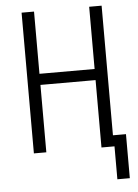

<svg xmlns="http://www.w3.org/2000/svg" viewBox="-60 -781 720 999"><g transform="rotate(-5 300.0 -281.5)"><path d="M512 172V0H444V-352H156V0H91V-735H156V-410H444V-735H509V-58H577V172Z"/></g></svg>

Font: Iosevka Custom Light Extended
Style: Regular
Weight: 300
Width: 7
Monospace: yes
Designer: Belleve Invis
Foundry: Belleve Invis
Version: Version 11.2.4; ttfautohint (v1.8.4)